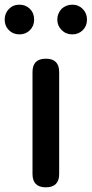

<svg xmlns="http://www.w3.org/2000/svg" viewBox="-52 -801 392 821"><path d="M144 0Q87 0 87 -57V-493Q87 -550 144 -550Q201 -550 201 -493V-275V-57Q201 0 144 0ZM31 -654Q4 -654 -14 -672Q-32 -690 -32 -717Q-32 -744 -14 -762.5Q4 -781 31 -781Q58 -781 76 -763Q94 -745 94 -717Q94 -690 76 -672Q58 -654 31 -654ZM257 -654Q230 -654 211.5 -672.5Q193 -691 193 -717Q193 -743 211 -763Q231 -781 257 -781Q284 -781 302 -762.5Q320 -744 320 -717Q320 -690 302 -672Q284 -654 257 -654Z"/></svg>

Font: GenSenRounded JP M
Style: Regular
Weight: 500
Version: Version 1.501;PS 1;hotconv 16.6.51;makeotf.lib2.5.65220